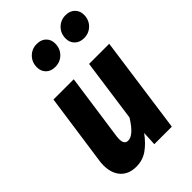

<svg xmlns="http://www.w3.org/2000/svg" viewBox="-241 -884 991 991"><g transform="rotate(-45 254.5 -389.0)"><path d="M28 -109Q28 -126 31 -144L86 -531H234L182 -164Q181 -157 181 -146Q181 -108 209 -108Q249 -108 298 -188L346 -531H493L419 0H291L295 -78Q262 -33 226 -8Q190 17 144 17Q89 17 58.5 -16.5Q28 -50 28 -109ZM143 -709Q143 -746 167.5 -770.5Q192 -795 228 -795Q260 -795 278.5 -776.5Q297 -758 297 -729Q297 -692 272.5 -667.5Q248 -643 212 -643Q180 -643 161.5 -661.5Q143 -680 143 -709ZM353 -709Q353 -746 377.5 -770.5Q402 -795 438 -795Q469 -795 488 -776.5Q507 -758 507 -729Q507 -692 482.5 -667.5Q458 -643 422 -643Q391 -643 372 -661.5Q353 -680 353 -709Z"/></g></svg>

Font: Fira Sans Condensed
Style: Bold Italic
Weight: 700
Width: 3
Italic angle: -8°
Designer: Carrois Corporate & Edenspiekermann AG
Foundry: Carrois Corporate GbR & Edenspiekermann AG
Version: Version 4.203